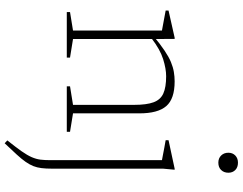

<svg xmlns="http://www.w3.org/2000/svg" viewBox="-126 -629 1014 802"><g transform="rotate(90 381.0 -228.0)"><path d="M143 -368.5V-26L220.5 -13.5V0H30.5V-13.5L107.5 -26V-397.5Q99.5 -399 78.8 -402.8Q58 -406.5 24 -413V-425L137.5 -450.5H142.5ZM340.5 -13.5 418 -26V-281.5Q418 -333.5 407.2 -362.5Q396.5 -391.5 370.5 -403.2Q344.5 -415 298.5 -415Q267.5 -415 227.2 -402.5Q187 -390 140 -354L128.5 -360.5Q164 -390 190.8 -408Q217.5 -426 239.2 -435Q261 -444 280.5 -447.2Q300 -450.5 320 -450.5Q393 -450.5 423.2 -415.5Q453.5 -380.5 453.5 -303.5V-26L530.5 -13.5V0H340.5ZM659.5 -633Q641 -633 629.5 -644.8Q618 -656.5 618 -675Q618 -692.5 629.5 -703.8Q641 -715 659.5 -715Q679 -715 690.2 -703.8Q701.5 -692.5 701.5 -675Q701.5 -656.5 690.2 -644.8Q679 -633 659.5 -633ZM649 -397.5Q643.5 -398.5 629.2 -401.2Q615 -404 598 -407.2Q581 -410.5 565.5 -413V-425L684.5 -450.5H689L684.5 -402V62.5Q684.5 87.5 682.2 105.8Q680 124 673.8 139.8Q667.5 155.5 656 172Q644.5 188.5 625.5 209.2Q606.5 230 578.5 259.5L566.5 248.5Q595 212.5 611.8 188.8Q628.5 165 636.5 146.5Q644.5 128 646.8 110.2Q649 92.5 649 69Z"/></g></svg>

Font: Newsreader 16pt 16pt ExtraLight
Style: Regular
Weight: 250
Version: Version 1.003